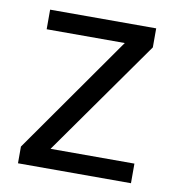

<svg xmlns="http://www.w3.org/2000/svg" viewBox="-66 -596 602 656"><g transform="rotate(10 235.0 -268.0)"><path d="M431 0H39V-58L327 -468H56V-536H424V-470L140 -68H431Z"/></g></svg>

Font: utamil25
Style: Book
Weight: 400
Designer: Jelle Bosma - Monotype Design Team
Foundry: Monotype Imaging Inc.
Version: Version 2.003